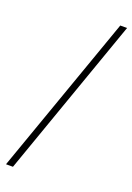

<svg xmlns="http://www.w3.org/2000/svg" viewBox="-178 -848 751 1089"><g transform="rotate(20 197.5 -303.5)"><path d="M9 177 349 -784H390L51 177Z"/></g></svg>

Font: Noto Sans KR Thin ExtraLight
Style: Regular
Weight: 250
Version: Version 2.004-H2;hotconv 1.0.118;makeotfexe 2.5.65603